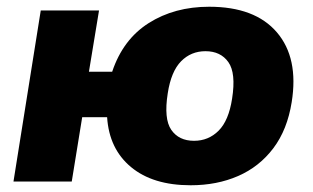

<svg xmlns="http://www.w3.org/2000/svg" viewBox="-20 -539 930 570"><path d="M546 11Q434 11 369 -43Q304 -97 298 -191H224L193 0H20L101 -508H274L244 -326H313Q345 -422 421.5 -470.5Q498 -519 601 -519Q737 -519 802 -443Q867 -367 846 -236Q833 -154 791.5 -99Q750 -44 687 -16.5Q624 11 546 11ZM556 -121Q599 -121 629 -151Q659 -181 669 -246Q681 -322 658 -354.5Q635 -387 590 -387Q547 -387 517.5 -357Q488 -327 478 -262Q466 -186 488.5 -153.5Q511 -121 556 -121Z"/></svg>

Font: Mulish Black
Style: Italic
Weight: 900
Italic angle: -9°
Designer: Vernon Adams
Foundry: Vernon Adams
Version: Version 3.603; ttfautohint (v1.8.3)